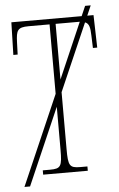

<svg xmlns="http://www.w3.org/2000/svg" viewBox="-56 -799 548 887"><g transform="rotate(-5 218.0 -355.5)"><path d="M21 49H47L202 -307V-108C202 -31 196 -20 146 -20H112V0H319V-20H286C236 -20 230 -31 230 -108V-372L366 -684C385 -677 389 -658 390 -620L392 -563H412L408 -714H379L399 -760H373L353 -714H27L23 -563H43L45 -620C47 -675 53 -689 105 -689H202V-367ZM230 -689H330C334 -689 338 -689 342 -689L230 -431Z"/></g></svg>

Font: Noto Serif ExtraCondensed Thin
Style: Regular
Weight: 100
Width: 2
Designer: Monotype Design Team
Foundry: Monotype Imaging Inc.
Version: Version 2.013